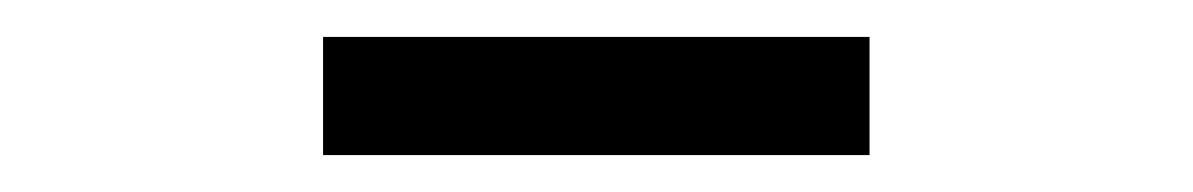

<svg xmlns="http://www.w3.org/2000/svg" viewBox="-20 -755 646 104"><path d="M155 -671H451V-735H155Z"/></svg>

Font: Source Han Sans KR Regular
Style: Regular
Weight: 400
Designer: Ryoko NISHIZUKA (kana & ideographs); Paul D. Hunt (Latin, Greek & Cyrillic); Wenlong ZHANG (bopomofo); Sandoll Communica
Foundry: Adobe Systems Incorporated
Version: Version 1.004;PS 1.004;hotconv 1.0.82;makeotf.lib2.5.63406